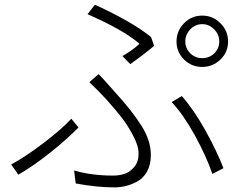

<svg xmlns="http://www.w3.org/2000/svg" viewBox="-20 -769 1040 811"><path d="M834 -523.4Q864.3 -523.4 885.3 -543.9Q906.2 -564.5 906.2 -593.8Q906.2 -623 884.8 -645Q863.3 -667 834 -667Q804.7 -667 783.7 -645Q762.7 -623 762.7 -593.8Q762.7 -564.5 783.7 -543.9Q804.7 -523.4 834 -523.4ZM757.3 -517.6Q725.6 -548.8 725.6 -593.8Q725.6 -638.7 757.3 -670.9Q789.1 -703.1 834 -703.1Q878.9 -703.1 911.1 -670.9Q943.4 -638.7 943.4 -593.8Q943.4 -548.8 911.1 -517.6Q878.9 -486.3 834 -486.3Q789.1 -486.3 757.3 -517.6ZM530.3 -498 497.1 -532.2Q540 -556.6 569.3 -584Q502 -642.6 349.6 -709L380.9 -749Q541 -675.8 618.2 -612.3L630.9 -575.2Q587.9 -539.1 530.3 -498ZM299.8 5.9 293 -48.8Q368.2 -27.3 457 -27.3Q482.4 -27.3 504.9 -34.2Q527.3 -41 546.4 -63Q565.4 -85 565.4 -120.1Q565.4 -153.3 541.5 -197.8Q517.6 -242.2 493.2 -273.4Q468.8 -304.7 429.7 -348.6Q402.3 -378.9 357.4 -421.9L396.5 -456.1Q409.2 -443.4 432.6 -417Q456.1 -390.6 463.9 -381.8Q538.1 -300.8 577.6 -237.8Q617.2 -174.8 617.2 -114.3Q617.2 -73.2 601.1 -44.4Q585 -15.6 559.1 -2Q533.2 11.7 509.8 17.1Q486.3 22.5 462.9 22.5Q388.7 22.5 299.8 5.9ZM923.8 -58.6 877 -34.2Q851.6 -109.4 802.7 -197.8Q753.9 -286.1 705.1 -337.9L748 -363.3Q798.8 -305.7 847.7 -217.8Q896.5 -129.9 923.8 -58.6ZM281.2 -267.6 311.5 -230.5Q263.7 -181.6 192.9 -125Q122.1 -68.4 57.6 -31.2L27.3 -74.2Q86.9 -106.4 163.6 -164.6Q240.2 -222.7 281.2 -267.6Z"/></svg>

Font: Gen Shin Gothic Monospace Light
Style: Regular
Weight: 300
Designer: [Source Han Sans]
Ryoko NISHIZUKA  (kana & ideographs); Paul D. Hunt (Latin, Greek & Cyrillic); Wenlong ZHANG  (bopomofo
Version: Version 1.002.20150607